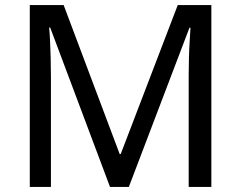

<svg xmlns="http://www.w3.org/2000/svg" viewBox="-20 -734 947 754"><path d="M412 0 177 -626H173Q175 -606 176.5 -575Q178 -544 179 -507.5Q180 -471 180 -433V0H97V-714H230L450 -129H454L678 -714H810V0H721V-439Q721 -474 722 -508.5Q723 -543 725 -573.5Q727 -604 728 -625H724L486 0Z"/></svg>

Font: hexlhindi05
Style: Book
Weight: 400
Designer: Jelle Bosma - Monotype Design Team
Foundry: Monotype Imaging Inc.
Version: Version 2.003